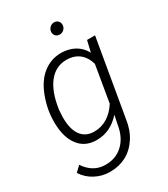

<svg xmlns="http://www.w3.org/2000/svg" viewBox="-222 -816 988 1128"><g transform="rotate(-30 271.5 -252.0)"><path d="M292.5 -674.8C292.5 -673.8 292.5 -672.9 292.5 -671.9C292.5 -651.9 307.1 -635.7 328.6 -635.7C329.1 -635.7 329.6 -635.7 330.1 -635.7C351.6 -636.2 370.1 -652.8 371.6 -674.8C371.6 -676.3 371.6 -677.2 371.6 -678.7C371.6 -698.2 356.9 -714.8 335.4 -714.8C335 -714.8 334.5 -714.8 334 -714.8C312 -714.4 294.4 -696.3 292.5 -674.8ZM285.6 -538.6C283.7 -538.6 281.7 -538.6 279.3 -538.6C235.4 -538.6 194.8 -524.9 158.7 -497.1C122.6 -469.2 94.2 -427.7 73.7 -373C53.2 -318.4 43 -264.6 43 -211.4C43 -206.5 43 -201.7 43 -196.8C44.4 -133.8 58.6 -84 86.4 -47.4C113.8 -10.7 152.3 8.3 201.7 9.8C204.1 9.8 206.1 9.8 208.5 9.8C271.5 9.8 325.7 -16.1 371.1 -67.9L358.4 -6.3C350.1 45.9 330.1 87.4 298.3 117.2C266.6 147 227.5 161.6 182.1 161.6C180.2 161.6 178.2 161.6 176.3 161.6C122.1 160.2 78.6 134.3 44.9 84L8.8 118.2C27.3 147 51.8 169.9 82.5 186C112.8 202.1 144.5 210.4 177.7 210.9C180.7 210.9 183.1 210.9 186 210.9C224.6 210.9 260.3 202.1 293 185.1C325.7 167.5 353 141.6 375 107.9C397 74.2 410.6 35.2 417 -9.3L505.9 -528.3H451.7L433.6 -452.1C403.8 -509.3 348.6 -536.6 285.6 -538.6ZM104 -255.4C125 -408.2 192.4 -487.8 286.6 -487.8C288.6 -487.8 290.5 -487.8 292.5 -487.8C360.4 -485.8 403.8 -446.8 421.4 -383.8L379.9 -137.2C338.9 -72.3 282.2 -40.5 222.2 -40.5C220.2 -40.5 217.8 -40.5 215.3 -40.5C139.2 -43 101.1 -103 101.1 -202.6C101.1 -205.1 101.1 -207.5 101.1 -210Z"/></g></svg>

Font: Roboto Light
Style: Italic
Weight: 300
Italic angle: -12°
Designer: Google
Version: Version 2.137; 2017